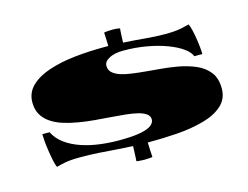

<svg xmlns="http://www.w3.org/2000/svg" viewBox="-115 -947 1642 1272"><g transform="rotate(-15 705.5 -311.0)"><path d="M729 132.3Q720.7 132.3 701.7 131.1Q682.6 129.9 674.3 127.9Q675.3 109.4 676.5 83.3Q677.7 57.1 678.7 25.4Q616.2 22.5 560.5 18.1Q504.9 13.7 447.5 10Q390.1 6.3 320.8 6.3Q286.1 6.3 261.5 8.1Q236.8 9.8 212.9 14.4Q189 19 156.2 27.8Q148.4 12.2 141.6 -19.8Q134.8 -51.8 129.4 -88.4Q123.5 -124.5 120.8 -157Q118.2 -189.5 118.2 -206.5H168Q191.9 -158.2 238 -125Q284.2 -91.8 343.8 -71.8Q402.3 -52.2 468 -43.7Q533.7 -35.2 600.1 -35.2Q694.3 -35.2 747.3 -45.7Q800.3 -56.2 822.3 -74Q844.2 -91.8 844.2 -113.3Q844.2 -137.2 823.7 -152.1Q803.2 -167 768.1 -175.8Q732.4 -184.6 685.3 -189.5Q638.2 -194.3 585.4 -198.2Q532.2 -202.1 476.6 -206.8Q420.9 -211.4 368.2 -220.7Q314.9 -229.5 267.8 -244.4Q220.7 -259.3 185.5 -283.2Q149.9 -307.1 129.4 -342Q108.9 -377 108.9 -426.3Q108.9 -492.7 155.8 -538.1Q202.6 -583.5 280.8 -609.4Q362.3 -636.7 462.2 -647.2Q562 -657.7 669.4 -657.7H691.9Q690.9 -686 689.9 -710.9Q689 -735.8 688 -750.5Q699.2 -752.9 717.3 -754.2Q735.4 -755.4 747.6 -755.4Q772.9 -755.4 797.4 -750.5Q795.4 -737.8 794.2 -710.2Q793 -682.6 792 -653.8Q832.5 -651.4 870.6 -648.7Q908.7 -646 944.3 -642.6Q980 -639.2 1013.2 -637.7Q1046.4 -636.2 1076.7 -636.2Q1113.3 -636.2 1137.9 -638.2Q1162.6 -640.1 1186.3 -644.8Q1210 -649.4 1242.7 -657.7Q1250.5 -642.1 1257.3 -613.3Q1264.2 -584.5 1269 -552.2Q1274.4 -520 1277.1 -491Q1279.8 -461.9 1279.8 -444.8H1224.6Q1214.4 -473.6 1175.3 -501.7Q1136.2 -529.8 1076.7 -552.2Q1017.6 -574.7 941.2 -588.6Q864.7 -602.5 778.8 -602.5Q746.6 -602.5 721.9 -596.9Q697.3 -591.3 680.2 -581.5Q645.5 -562.5 645.5 -533.7Q645.5 -504.9 665 -486.8Q684.6 -468.8 718.3 -457.5Q752 -446.8 796.9 -440.7Q841.8 -434.6 892.1 -430.2Q942.9 -425.8 995.8 -420.9Q1048.8 -416 1099.1 -407.2Q1167.5 -395 1223.1 -371.1Q1278.8 -347.2 1312 -304.2Q1345.2 -261.2 1345.2 -191.9Q1345.2 -121.1 1296.4 -76.9Q1247.6 -32.7 1167.5 -10.3Q1082 13.7 982.9 20.8Q883.8 27.8 778.8 27.8Q779.8 57.6 781 83.3Q782.2 108.9 783.7 127.9Q777.3 129.9 758.1 131.1Q738.8 132.3 729 132.3Z"/></g></svg>

Font: Asset
Style: Regular
Weight: 400
Version: Version 1.003; ttfautohint (v1.8.4.7-5d5b)